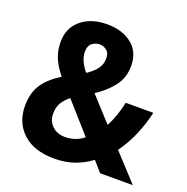

<svg xmlns="http://www.w3.org/2000/svg" viewBox="-130 -845 949 976"><g transform="rotate(20 344.0 -357.0)"><path d="M287 -724Q370 -724 421.5 -682.5Q473 -641 473 -566Q473 -502 437 -455.5Q401 -409 345 -373L463 -244Q479 -274 491 -308.5Q503 -343 511 -381H660Q648 -324 622 -261Q596 -198 556 -143L688 0H511L463 -55Q422 -24 373.5 -7Q325 10 266 10Q155 10 95 -46Q35 -102 35 -192Q35 -264 67 -310.5Q99 -357 160 -394Q125 -437 109.5 -475.5Q94 -514 94 -560Q94 -635 147.5 -679.5Q201 -724 287 -724ZM286 -615Q264 -615 245.5 -601Q227 -587 227 -554Q227 -529 238.5 -504Q250 -479 270 -455Q305 -478 323 -502.5Q341 -527 341 -558Q341 -588 324 -601.5Q307 -615 286 -615ZM238 -307Q211 -286 197 -261.5Q183 -237 183 -204Q183 -163 210 -137.5Q237 -112 280 -112Q309 -112 334 -121Q359 -130 380 -147Z"/></g></svg>

Font: Noto Sans Devanagari UI SemiCondensed
Style: Bold
Weight: 700
Width: 4
Designer: Jelle Bosma - Monotype Design Team
Foundry: Monotype Imaging Inc.
Version: Version 2.004; ttfautohint (v1.8.4.7-5d5b)